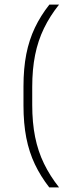

<svg xmlns="http://www.w3.org/2000/svg" viewBox="-20 -695 316 834"><path d="M120 -317.5V-239Q120 -162.5 132.5 -100.2Q145 -38 171 15.5Q197 69 236.5 119H194Q156.5 71 131.5 18.5Q106.5 -34 94.2 -96.5Q82 -159 82 -237V-319.5Q82 -397.5 94.2 -459.8Q106.5 -522 131.5 -574.5Q156.5 -627 194.5 -675H236.5Q197 -625.5 171 -572Q145 -518.5 132.5 -456.2Q120 -394 120 -317.5Z"/></svg>

Font: Anek Bangla
Style: Extra-light
Weight: 200
Designer: Sulekha Rajkumar (Bangla), Yesha Goshar (Latin)
Foundry: Ek Type
Version: Version 1.002;March 21, 2022;FontCreator 13.0.0.2683 64-bit